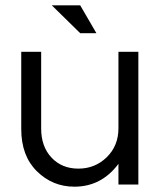

<svg xmlns="http://www.w3.org/2000/svg" viewBox="-20 -695 606 723"><path d="M501 0H426V-78Q362 8 260 8Q178 8 119 -50Q60 -108 60 -209V-500H135V-211Q135 -143 174 -101.5Q213 -60 275 -60Q338 -60 382 -103Q426 -146 426 -212V-500H501ZM282 -675 343 -570H282L175 -675Z"/></svg>

Font: Questrial
Style: Regular
Weight: 400
Designer: Joe Prince
Foundry: Joe Prince
Version: Version 1.002